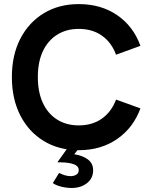

<svg xmlns="http://www.w3.org/2000/svg" viewBox="-20 -733 749 957"><path d="M372.6 15.6Q273.6 15.6 198.4 -30Q123.2 -75.6 81.2 -157.7Q39.2 -239.8 39.2 -349Q39.2 -458.2 81.2 -539.8Q123.2 -621.4 198.4 -667Q273.6 -712.6 372.6 -712.6Q483.6 -712.6 564.2 -657.3Q644.8 -602 680 -504.6L558.4 -460.4Q536 -521.2 488.3 -555.1Q440.6 -589 372.6 -589Q310.6 -589 264.5 -559.8Q218.4 -530.6 193.5 -477.2Q168.6 -423.8 168.6 -349Q168.6 -274.2 193.5 -220.3Q218.4 -166.4 264.5 -137.2Q310.6 -108 372.6 -108Q440.6 -108 488.3 -142.1Q536 -176.2 558.4 -236.6L680 -192.8Q644.8 -96.4 564.2 -40.4Q483.6 15.6 372.6 15.6ZM336.6 204Q324.8 204 307.3 201.7Q289.8 199.4 272.5 193.8Q255.2 188.2 243.2 179.6L274.6 128.8Q288 136 302.9 140.5Q317.8 145 331.4 145Q347.8 145 360.1 137.8Q372.4 130.6 372.4 115.2Q372.4 102 362.8 94.1Q353.2 86.2 337.2 82.3Q321.2 78.4 302.7 77Q284.2 75.6 266.2 75.6L328 -11L387 -10.4L350 35.8Q392.8 42.4 418.5 62.1Q444.2 81.8 444.2 115.6Q444.2 155.6 413.6 179.8Q383 204 336.6 204Z"/></svg>

Font: Hanken Grotesk
Style: Regular
Weight: 400
Designer: Alfredo Marco Pradil
Foundry: Hanken Design Co.
Version: Version 3.013